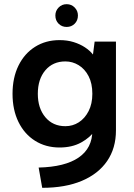

<svg xmlns="http://www.w3.org/2000/svg" viewBox="-20 -699 641 919"><path d="M299 -570Q276 -570 260.5 -585.5Q245 -601 245 -625Q245 -647 260.5 -663Q276 -679 299 -679Q322 -679 337.5 -663Q353 -647 353 -625Q353 -601 337.5 -585.5Q322 -570 299 -570ZM433 -500H535V-75Q535 10 493 71.5Q451 133 372 166.5Q293 200 182 200L165 103Q291 100 356.5 55Q422 10 422 -74V-75H435Q412 -41 368.5 -17Q325 7 265 7Q199 7 148 -25Q97 -57 68.5 -115Q40 -173 40 -250Q40 -327 68.5 -385Q97 -443 148 -475Q199 -507 265 -507Q302 -507 332.5 -497.5Q363 -488 386.5 -472.5Q410 -457 425 -438ZM161 -250Q161 -181 197 -138Q233 -95 293 -95Q328 -95 357 -113.5Q386 -132 404 -167Q422 -202 422 -250Q422 -300 404 -334.5Q386 -369 356.5 -387Q327 -405 293 -405Q233 -405 197 -362.5Q161 -320 161 -250Z"/></svg>

Font: Albert Sans SemiBold
Style: Regular
Weight: 600
Designer: Andreas Rasmussen
Foundry: a.Foundry
Version: Version 1.025